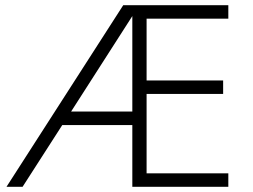

<svg xmlns="http://www.w3.org/2000/svg" viewBox="-20 -720 974 740"><path d="M860 -52V0H490V-238H220L67 0H5L455 -700H860V-648H545V-410H840V-358H545V-52ZM254 -290H490V-658Z"/></svg>

Font: Jost* Light
Style: Regular
Weight: 300
Version: Version 3.7